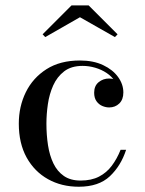

<svg xmlns="http://www.w3.org/2000/svg" viewBox="-20 -700 550 730"><path d="M279.5 10Q214 10 162.5 -18.8Q111 -47.5 81.2 -101.2Q51.5 -155 51.5 -230Q51.5 -295 78.2 -349.5Q105 -404 156.8 -437Q208.5 -470 284 -470Q335 -470 372 -452.5Q409 -435 429 -407.2Q449 -379.5 449 -348.5Q449 -321.5 433.5 -306.5Q418 -291.5 395 -291.5Q382.5 -291.5 369.2 -297Q356 -302.5 347 -315Q338 -327.5 338 -347.5Q338 -373.5 355 -387.5Q372 -401.5 395 -401.5Q416.5 -401.5 432.2 -388Q448 -374.5 448 -348.5H429Q429 -371.5 417.2 -390.2Q405.5 -409 385.8 -422.2Q366 -435.5 342 -442.5Q318 -449.5 294 -449.5Q251 -449.5 224 -428.8Q197 -408 182.2 -375Q167.5 -342 162 -303.8Q156.5 -265.5 156.5 -230Q156.5 -187 162.5 -148Q168.5 -109 183 -78.8Q197.5 -48.5 222.8 -31Q248 -13.5 286.5 -13.5Q327.5 -13.5 356.5 -28.5Q385.5 -43.5 405.2 -70Q425 -96.5 438.5 -130.5H459.5Q440 -70 397.8 -30Q355.5 10 279.5 10ZM152 -559 142 -569.5 252 -679.5H317L427 -569.5L417 -559L284 -634.5Z"/></svg>

Font: Bodoni Moda 11pt
Style: Regular
Weight: 400
Version: Version 2.004